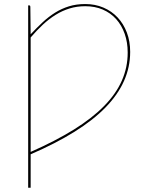

<svg xmlns="http://www.w3.org/2000/svg" viewBox="-20 -726 712 927"><path d="M128 7.5Q248 -45.5 336.2 -100.2Q424.5 -155 482.2 -213.8Q540 -272.5 568.2 -336.5Q596.5 -400.5 596.5 -472Q596.5 -521.5 582 -562.8Q567.5 -604 540.8 -633.8Q514 -663.5 476.2 -679.8Q438.5 -696 391.5 -696Q351.5 -696 316.2 -685.2Q281 -674.5 248.8 -654.5Q216.5 -634.5 186.8 -606.8Q157 -579 128 -545ZM128 -560.5Q157.5 -592 186.2 -618.8Q215 -645.5 246.2 -665Q277.5 -684.5 313 -695.5Q348.5 -706.5 391.5 -706.5Q439 -706.5 479 -689.5Q519 -672.5 547.8 -641.8Q576.5 -611 592.5 -568.8Q608.5 -526.5 608.5 -475.5Q608.5 -402.5 579 -335.8Q549.5 -269 490 -207.8Q430.5 -146.5 340 -90Q249.5 -33.5 128 19V180.5H116V-700H121.5Q126.5 -700 126.5 -691.5Z"/></svg>

Font: Lato 2
Style: Regular
Weight: 100
Designer: Lukasz Dziedzic with Adam Twardoch and Botio Nikoltchev
Foundry: tyPoland Lukasz Dziedzic
Version: Version 2.015; 2015-08-06; http://www.latofonts.com/